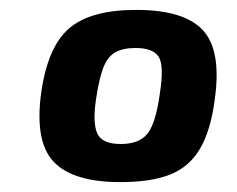

<svg xmlns="http://www.w3.org/2000/svg" viewBox="-20 -635 478 388"><path d="M255 -615Q352 -615 390 -574Q428 -533 414 -434Q406 -372 384.5 -335Q363 -298 324.5 -282.5Q286 -267 223 -267Q128 -267 89 -307.5Q50 -348 63 -446Q76 -540 119.5 -577.5Q163 -615 255 -615ZM254 -538Q228 -538 212.5 -529Q197 -520 188.5 -497.5Q180 -475 174 -434Q167 -387 176.5 -365.5Q186 -344 224 -344Q262 -344 278.5 -365.5Q295 -387 303 -446Q312 -503 300.5 -520.5Q289 -538 254 -538Z"/></svg>

Font: Exo 2
Style: Bold Italic
Weight: 700
Italic angle: -8°
Designer: Natanael Gama
Foundry: Natanael Gama
Version: Version 2.010